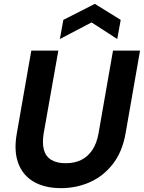

<svg xmlns="http://www.w3.org/2000/svg" viewBox="-20 -962 745 994"><path d="M296 12Q211 12 154 -21.5Q97 -55 74 -118.5Q51 -182 67 -271L142 -700H282L206 -271Q198 -222 207 -187.5Q216 -153 244.5 -135Q273 -117 320 -117Q366 -117 400.5 -134Q435 -151 458 -185.5Q481 -220 490 -271L565 -700H705L630 -271Q613 -175 563.5 -112Q514 -49 444.5 -18.5Q375 12 296 12ZM290 -760 308 -859 471 -942 605 -859 587 -760 454 -846Z"/></svg>

Font: DM Sans 16pt ExtraBold
Style: Italic
Weight: 800
Italic angle: -10°
Version: Version 4.004;gftools[0.9.30]